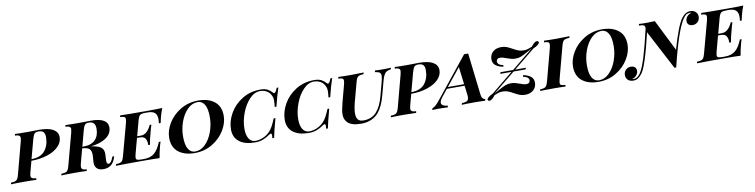

<svg xmlns="http://www.w3.org/2000/svg" viewBox="-57 -1484 9383 2387"><g transform="rotate(-10 4634.0 -290.0)"><path d="M222 -106Q214 -76 214 -61Q214 -41 229 -31.5Q244 -22 282 -20L278 0Q218 -3 122 -3Q12 -3 -42 0L-38 -20Q-2 -22 16 -28Q34 -34 44.5 -51Q55 -68 65 -106L170 -502Q171 -508 174.5 -523.5Q178 -539 178 -548Q178 -568 163 -577.5Q148 -587 111 -588L116 -608Q168 -605 268 -605L356 -606Q377 -607 417 -607Q539 -607 597.5 -572Q656 -537 656 -474Q656 -410 606 -358Q556 -306 465.5 -275.5Q375 -245 259 -244ZM264 -264Q381 -265 435 -333Q489 -401 489 -502Q489 -548 470 -568Q451 -588 407 -588Q372 -588 357 -570.5Q342 -553 328 -502Z M1259 -121H1282L1278 -108Q1259 -46 1221 -16Q1183 14 1126 14Q1067 14 1040.5 -15Q1014 -44 1016 -91L1021 -162Q1022 -170 1022 -185Q1022 -235 999.5 -258.5Q977 -282 918 -286H907L859 -106Q852 -81 852 -61Q852 -41 866.5 -31.5Q881 -22 918 -20L914 0Q854 -3 757 -3Q647 -3 594 0L598 -20Q634 -22 652 -28Q670 -34 680.5 -51Q691 -68 701 -106L807 -502Q815 -538 815 -547Q815 -567 800 -576.5Q785 -586 748 -588L753 -608Q804 -605 905 -605L1007 -606Q1032 -607 1073 -607Q1286 -607 1286 -485Q1286 -408 1216 -357.5Q1146 -307 1023 -292L1028 -291Q1111 -279 1146.5 -250Q1182 -221 1178 -158L1175 -105Q1174 -98 1174 -85Q1174 -41 1198 -41Q1229 -41 1254 -107ZM965 -502 913 -306H930Q1025 -306 1075.5 -356.5Q1126 -407 1126 -498Q1126 -543 1105.5 -565.5Q1085 -588 1041 -588Q1009 -588 993.5 -570Q978 -552 965 -502Z M1975 -608Q1953 -554 1938 -494Q1929 -462 1923 -428H1901Q1905 -462 1905 -475Q1905 -535 1876.5 -560Q1848 -585 1789 -585H1758Q1723 -585 1705.5 -579.5Q1688 -574 1677.5 -557Q1667 -540 1657 -502L1607 -316H1653Q1699 -316 1732.5 -349.5Q1766 -383 1784 -428H1806Q1789 -377 1772 -306Q1765 -281 1758.5 -254.5Q1752 -228 1745 -184H1723Q1726 -231 1708 -263.5Q1690 -296 1638 -296H1601L1550 -106Q1541 -68 1541 -57Q1541 -36 1555.5 -29.5Q1570 -23 1608 -23H1645Q1722 -23 1771.5 -63Q1821 -103 1860 -200H1882Q1870 -168 1860 -124Q1847 -79 1834 0Q1766 -3 1605 -3Q1392 -3 1284 0L1288 -20Q1324 -22 1342 -28Q1360 -34 1370.5 -51Q1381 -68 1391 -106L1498 -502Q1506 -536 1506 -550Q1506 -572 1491.5 -579Q1477 -586 1439 -588L1444 -608Q1551 -605 1764 -605Q1911 -605 1975 -608Z M1995 -227Q1995 -318 2050.5 -410Q2106 -502 2205.5 -562Q2305 -622 2429 -622Q2558 -622 2634.5 -561Q2711 -500 2711 -381Q2711 -290 2655.5 -198Q2600 -106 2500.5 -46Q2401 14 2277 14Q2148 14 2071.5 -47Q1995 -108 1995 -227ZM2168 -213Q2168 -105 2199.5 -54.5Q2231 -4 2286 -4Q2357 -4 2414.5 -61Q2472 -118 2505 -208.5Q2538 -299 2538 -395Q2538 -503 2506.5 -553.5Q2475 -604 2420 -604Q2349 -604 2291.5 -547Q2234 -490 2201 -399.5Q2168 -309 2168 -213Z M2770 -196Q2770 -297 2825.5 -396Q2881 -495 2983 -558.5Q3085 -622 3216 -622Q3271 -622 3304.5 -604.5Q3338 -587 3364 -557Q3372 -548 3378 -548Q3398 -548 3419 -608H3441Q3410 -518 3376 -378H3354Q3360 -429 3360 -455Q3360 -477 3356.5 -493Q3353 -509 3344 -526Q3326 -564 3289.5 -584Q3253 -604 3207 -604Q3136 -604 3073.5 -538Q3011 -472 2973.5 -371.5Q2936 -271 2936 -176Q2936 -93 2965.5 -48.5Q2995 -4 3047 -4Q3093 -4 3142 -24.5Q3191 -45 3227 -82Q3253 -109 3272 -143.5Q3291 -178 3317 -240H3339Q3292 -67 3280 0H3258Q3261 -21 3261 -34Q3261 -60 3248 -60Q3240 -60 3228 -51Q3182 -19 3138.5 -2.5Q3095 14 3038 14Q2911 14 2840.5 -40.5Q2770 -95 2770 -196Z M3449 -196Q3449 -297 3504.5 -396Q3560 -495 3662 -558.5Q3764 -622 3895 -622Q3950 -622 3983.5 -604.5Q4017 -587 4043 -557Q4051 -548 4057 -548Q4077 -548 4098 -608H4120Q4089 -518 4055 -378H4033Q4039 -429 4039 -455Q4039 -477 4035.5 -493Q4032 -509 4023 -526Q4005 -564 3968.5 -584Q3932 -604 3886 -604Q3815 -604 3752.5 -538Q3690 -472 3652.5 -371.5Q3615 -271 3615 -176Q3615 -93 3644.5 -48.5Q3674 -4 3726 -4Q3772 -4 3821 -24.5Q3870 -45 3906 -82Q3932 -109 3951 -143.5Q3970 -178 3996 -240H4018Q3971 -67 3959 0H3937Q3940 -21 3940 -34Q3940 -60 3927 -60Q3919 -60 3907 -51Q3861 -19 3817.5 -2.5Q3774 14 3717 14Q3590 14 3519.5 -40.5Q3449 -95 3449 -196Z M4599 -79Q4562 -35 4506 -10.5Q4450 14 4379 14Q4252 14 4204 -40Q4185 -61 4176.5 -85Q4168 -109 4168 -140Q4168 -190 4194 -288L4251 -502Q4259 -536 4259 -550Q4259 -572 4244.5 -579Q4230 -586 4192 -588L4198 -608Q4249 -605 4363 -605Q4457 -605 4518 -608L4512 -588Q4475 -586 4457.5 -580Q4440 -574 4429.5 -557Q4419 -540 4409 -502L4347 -271Q4323 -181 4323 -124Q4323 -71 4345 -46Q4367 -21 4413 -21Q4518 -21 4578.5 -89Q4639 -157 4671 -280L4715 -444Q4731 -503 4731 -529Q4731 -558 4714 -570.5Q4697 -583 4655 -588L4661 -608Q4698 -605 4768 -605Q4827 -605 4862 -608L4856 -588Q4822 -583 4802 -571Q4782 -559 4768 -532.5Q4754 -506 4741 -456L4697 -291Q4661 -153 4599 -79Z M5017 -106Q5009 -76 5009 -61Q5009 -41 5024 -31.5Q5039 -22 5077 -20L5073 0Q5013 -3 4917 -3Q4807 -3 4753 0L4757 -20Q4793 -22 4811 -28Q4829 -34 4839.5 -51Q4850 -68 4860 -106L4965 -502Q4966 -508 4969.5 -523.5Q4973 -539 4973 -548Q4973 -568 4958 -577.5Q4943 -587 4906 -588L4911 -608Q4963 -605 5063 -605L5151 -606Q5172 -607 5212 -607Q5334 -607 5392.5 -572Q5451 -537 5451 -474Q5451 -410 5401 -358Q5351 -306 5260.5 -275.5Q5170 -245 5054 -244ZM5059 -264Q5176 -265 5230 -333Q5284 -401 5284 -502Q5284 -548 5265 -568Q5246 -588 5202 -588Q5167 -588 5152 -570.5Q5137 -553 5123 -502Z M5949 -20 5944 0Q5893 -3 5799 -3Q5697 -3 5649 0L5654 -20Q5701 -22 5721 -35Q5741 -48 5741 -84Q5741 -97 5740 -104L5725 -228H5501L5427 -136Q5396 -97 5396 -71Q5396 -29 5476 -20L5474 0Q5408 -3 5352 -3Q5308 -3 5278 0L5281 -20Q5308 -30 5332.5 -54Q5357 -78 5397 -129L5787 -615L5813 -614L5838 -615L5900 -84Q5904 -51 5918 -36Q5932 -21 5949 -20ZM5722 -248 5695 -469 5517 -248Z M6727 -599Q6727 -584 6704 -566.5Q6681 -549 6651 -538L6379 -316H6515L6507 -296H6355L6076 -68Q6083 -72 6140 -103Q6191 -132 6223 -145Q6255 -158 6292 -158Q6325 -158 6350.5 -151.5Q6376 -145 6408 -133Q6435 -123 6451.5 -118.5Q6468 -114 6487 -114Q6508 -114 6520 -124.5Q6532 -135 6532 -154Q6532 -175 6514.5 -189.5Q6497 -204 6459 -212L6463 -231Q6518 -222 6555.5 -194.5Q6593 -167 6593 -115Q6593 -58 6553.5 -22Q6514 14 6448 14Q6409 14 6380 2.5Q6351 -9 6311 -31Q6270 -54 6242 -64.5Q6214 -75 6177 -75Q6150 -75 6127.5 -68.5Q6105 -62 6071 -48Q6059 -28 6037 -9Q6015 10 5998 10Q5988 10 5981 3Q5977 -1 5977 -8Q5977 -23 6000 -40.5Q6023 -58 6052 -70L6328 -296H6187L6194 -316H6353L6627 -540Q6620 -536 6563 -505Q6511 -476 6479.5 -463Q6448 -450 6412 -450Q6379 -450 6353.5 -456.5Q6328 -463 6296 -475Q6269 -485 6252.5 -489.5Q6236 -494 6217 -494Q6195 -494 6183.5 -483.5Q6172 -473 6172 -454Q6172 -433 6189.5 -418.5Q6207 -404 6245 -396L6240 -377Q6185 -386 6147.5 -413.5Q6110 -441 6110 -493Q6110 -550 6149.5 -586Q6189 -622 6255 -622Q6294 -622 6323 -610.5Q6352 -599 6392 -577Q6433 -554 6461 -543.5Q6489 -533 6526 -533Q6553 -533 6575.5 -539.5Q6598 -546 6632 -560Q6648 -582 6668 -600Q6688 -618 6705 -618Q6714 -618 6721 -612Q6727 -606 6727 -599Z M6894 -57Q6894 -36 6908.5 -29Q6923 -22 6962 -20L6958 0Q6901 -3 6795 -3Q6690 -3 6638 0L6643 -20Q6678 -22 6695.5 -28Q6713 -34 6723.5 -51.5Q6734 -69 6744 -106L6849 -502Q6857 -536 6857 -550Q6857 -572 6842.5 -579Q6828 -586 6790 -588L6795 -608Q6844 -605 6952 -605Q7052 -605 7116 -608L7111 -588Q7074 -586 7056.5 -580Q7039 -574 7028.5 -557Q7018 -540 7008 -502L6903 -106Q6894 -68 6894 -57Z M7093 -227Q7093 -318 7148.5 -410Q7204 -502 7303.5 -562Q7403 -622 7527 -622Q7656 -622 7732.5 -561Q7809 -500 7809 -381Q7809 -290 7753.5 -198Q7698 -106 7598.5 -46Q7499 14 7375 14Q7246 14 7169.5 -47Q7093 -108 7093 -227ZM7266 -213Q7266 -105 7297.5 -54.5Q7329 -4 7384 -4Q7455 -4 7512.5 -61Q7570 -118 7603 -208.5Q7636 -299 7636 -395Q7636 -503 7604.5 -553.5Q7573 -604 7518 -604Q7447 -604 7389.5 -547Q7332 -490 7299 -399.5Q7266 -309 7266 -213Z M8740 -569Q8740 -530 8714 -504Q8688 -478 8649 -478Q8617 -478 8599 -494.5Q8581 -511 8581 -538Q8581 -571 8602.5 -596.5Q8624 -622 8656 -631Q8651 -635 8640 -635Q8613 -635 8593.5 -621.5Q8574 -608 8556 -582Q8512 -519 8462.5 -376Q8413 -233 8355 5H8333L8074 -488Q7975 -67 7911 11Q7887 41 7862.5 57.5Q7838 74 7804 74Q7759 74 7734.5 50Q7710 26 7710 -11Q7710 -50 7735.5 -76Q7761 -102 7800 -102Q7833 -102 7851 -85.5Q7869 -69 7869 -42Q7869 -9 7848 16Q7827 41 7794 51Q7798 55 7810 55Q7859 54 7895 1Q7933 -55 7975 -192.5Q8017 -330 8065 -541Q8066 -561 8059.5 -570.5Q8053 -580 8037 -583.5Q8021 -587 7988 -588L7993 -608Q8024 -605 8082 -605Q8145 -605 8193 -608L8391 -212Q8475 -507 8538 -590Q8586 -654 8646 -654Q8690 -654 8715 -630Q8740 -606 8740 -569Z M9310 -608Q9288 -554 9273 -494Q9264 -462 9258 -428H9236Q9240 -462 9240 -475Q9240 -535 9211.5 -560Q9183 -585 9124 -585H9093Q9058 -585 9040.5 -579.5Q9023 -574 9012.5 -557Q9002 -540 8992 -502L8942 -316H8988Q9034 -316 9067.5 -349.5Q9101 -383 9119 -428H9141Q9124 -377 9107 -306Q9100 -281 9093.5 -254.5Q9087 -228 9080 -184H9058Q9061 -231 9043 -263.5Q9025 -296 8973 -296H8936L8885 -106Q8876 -68 8876 -57Q8876 -36 8890.5 -29.5Q8905 -23 8943 -23H8980Q9057 -23 9106.5 -63Q9156 -103 9195 -200H9217Q9205 -168 9195 -124Q9182 -79 9169 0Q9101 -3 8940 -3Q8727 -3 8619 0L8623 -20Q8659 -22 8677 -28Q8695 -34 8705.5 -51Q8716 -68 8726 -106L8833 -502Q8841 -536 8841 -550Q8841 -572 8826.5 -579Q8812 -586 8774 -588L8779 -608Q8886 -605 9099 -605Q9246 -605 9310 -608Z"/></g></svg>

Font: Playfair Display SC
Style: Bold Italic
Weight: 700
Italic angle: -14°
Designer: Claus Eggers Sørensen
Foundry: Claus Eggers Sørensen
Version: Version 1.200; ttfautohint (v1.6)